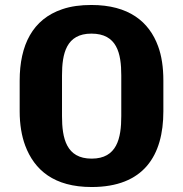

<svg xmlns="http://www.w3.org/2000/svg" viewBox="-20 -741 735 771"><path d="M636 -294V-417C636 -471 629 -517 615 -555C579 -654 497 -721 347 -721C304 -721 265 -716 230 -704C111 -664 59 -560 59 -417V-294C59 -241 67 -195 81 -157C118 -58 197 10 348 10C557 10 636 -116 636 -294ZM348 -104C246 -104 229 -186 229 -275V-438C229 -526 246 -606 347 -606C450 -606 467 -527 467 -438V-275C467 -186 450 -104 348 -104Z"/></svg>

Font: Asimov
Style: XWid
Weight: 500
Designer: Google
Version: Version 2.000980; 2014